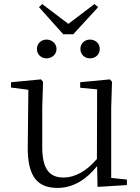

<svg xmlns="http://www.w3.org/2000/svg" viewBox="-20 -907 688 941"><path d="M208 -621C233 -621 257 -639 257 -667C257 -695 233 -713 208 -713C183 -713 161 -695 161 -667C161 -639 183 -621 208 -621ZM421 -621C447 -621 469 -639 469 -667C469 -695 447 -713 421 -713C396 -713 374 -695 374 -667C374 -639 396 -621 421 -621ZM187 -887 171 -872 290 -739H339L461 -872L443 -887L315 -790ZM458 9 602 0V-27L525 -35V-379L529 -506L519 -518L373 -504V-477L456 -469L455 -128C407 -71 350 -37 291 -37C224 -37 187 -76 187 -187V-379L191 -506L181 -518L34 -504V-478L119 -467L116 -185C115 -37 167 14 262 14C340 14 405 -29 456 -93Z"/></svg>

Font: Noto Serif HK Light
Style: Regular
Weight: 300
Designer: Ryoko NISHIZUKA 西塚涼子 (kana & ideographs); Frank Grießhammer (Latin, Greek & Cyrillic); Wenlong ZHANG 张文龙 (bopomofo); San
Foundry: Adobe
Version: Version 2.001;hotconv 1.1.0;makeotfexe 2.6.0